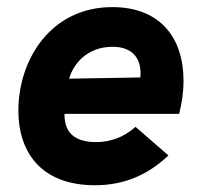

<svg xmlns="http://www.w3.org/2000/svg" viewBox="-20 -524 584 554"><path d="M254 10.5C335.5 10.5 405 -17.5 466 -75.5L371 -158C337.5 -128 298.5 -114 257.5 -114C201 -114 173 -137 167.5 -175.5C166.5 -182 166 -188 166 -195.5H497C505 -228.5 509.5 -257 509.5 -291.5C509.5 -415 442 -503.5 304 -503.5C126.5 -503.5 33 -352 33 -204.5C33 -89 95 10.5 254 10.5ZM179.5 -297C191 -338.5 230.5 -389 305 -389C363.5 -389 385.5 -354 385.5 -313.5C385.5 -309 385.5 -304.5 385 -300.5Z"/></svg>

Font: HK Grotesk ExtraBold
Style: Italic
Weight: 800
Italic angle: -16°
Designer: Alfredo Marco Pradil
Foundry: Hanken Design Co.
Version: Version 3.001;FEAKit 1.0